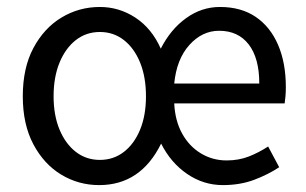

<svg xmlns="http://www.w3.org/2000/svg" viewBox="-20 -519 878 551"><path d="M264.6 12.2Q205.6 12.2 155.8 -17.8Q106 -47.9 75.7 -105Q45.4 -162.1 45.4 -242.7Q45.4 -324.2 75.9 -381.3Q106.4 -438.5 156.7 -468.8Q207 -499 266.6 -499Q321.8 -499 368.7 -468.3Q415.5 -437.5 441.4 -379.4Q469.7 -435.1 514.2 -467Q558.6 -499 611.3 -499Q671.9 -499 713.9 -470.5Q755.9 -441.9 778.1 -390.1Q800.3 -338.4 800.3 -269Q800.3 -255.4 799.3 -243.2Q798.3 -231 796.9 -222.2H480Q482.4 -172.4 502.7 -135.7Q522.9 -99.1 556.4 -78.9Q589.8 -58.6 630.4 -58.6Q665 -58.6 693.8 -69.8Q722.7 -81.1 749.5 -98.6L781.2 -39.1Q749.5 -18.1 709.2 -2.9Q668.9 12.2 619.6 12.2Q564 12.2 517.1 -19.8Q470.2 -51.8 442.4 -106.9Q383.8 12.2 264.6 12.2ZM266.6 -60.1Q305.7 -60.1 335.4 -83Q365.2 -106 382.1 -147Q398.9 -188 398.9 -242.7Q398.9 -297.9 382.1 -339.4Q365.2 -380.9 335.4 -404.1Q305.7 -427.2 266.6 -427.2Q227.5 -427.2 197.8 -404.1Q168 -380.9 150.9 -339.4Q133.8 -297.9 133.8 -242.7Q133.8 -188 150.9 -147Q168 -106 197.8 -83Q227.5 -60.1 266.6 -60.1ZM480 -279.3H724.1Q724.1 -352.1 693.8 -391.4Q663.6 -430.7 608.9 -430.7Q560.1 -430.7 523.4 -389.9Q486.8 -349.1 480 -279.3Z"/></svg>

Font: Varta Medium
Style: Regular
Weight: 500
Designer: Joana Correia, Viktoriya Grabowska, Eben Sorkin
Foundry: Sorkin Type Co.
Version: Version 1.004